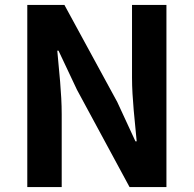

<svg xmlns="http://www.w3.org/2000/svg" viewBox="-20 -761 789 781"><path d="M91 0H231V-297C231 -382 220 -475 213 -555H218L293 -396L507 0H657V-741H517V-445C517 -361 529 -263 536 -186H531L457 -346L242 -741H91Z"/></svg>

Font: DAIFUKU Sans JP
Style: Bold
Weight: 700
Designer: Original font ‘Source Han Sans JP’ : Ryoko NISHIZUKA  (kana, bopomofo & ideographs); Paul D. Hunt (Latin, Greek & Cyrill
Foundry: Daifuku
Version: Version 1.001